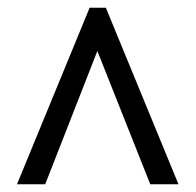

<svg xmlns="http://www.w3.org/2000/svg" viewBox="-20 -734 508 497"><path d="M24 -257 212 -714H254L442 -257H369L232 -602L97 -257Z"/></svg>

Font: Noto Serif Armenian Condensed ExtraBold
Style: Regular
Weight: 800
Width: 3
Designer: Monotype Design Team
Foundry: Monotype Imaging Inc.
Version: Version 2.008; ttfautohint (v1.8.4.7-5d5b)